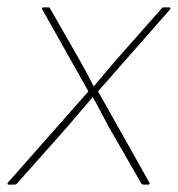

<svg xmlns="http://www.w3.org/2000/svg" viewBox="-30 -499 480 519"><path d="M-7 0Q-9 0 -9.5 -1.5Q-10 -3 -9 -5L209 -252L84 -474Q83 -476 84 -477.5Q85 -479 87 -479H102Q105 -479 106 -475L181 -344Q192 -325 202.5 -305.5Q213 -286 223 -266H224Q241 -286 258 -306.5Q275 -327 292 -346L406 -475Q408 -478 409 -478.5Q410 -479 412 -479H428Q430 -479 430.5 -477.5Q431 -476 430 -474L235 -252L374 -5Q375 -3 374 -1.5Q373 0 371 0H357Q354 0 352 -3L264 -156Q253 -176 242.5 -196.5Q232 -217 221 -236H220Q203 -216 185.5 -195.5Q168 -175 151 -155L16 -3Q13 0 10 0Z"/></svg>

Font: Sofia Sans Semi Condensed Thin
Style: Italic
Weight: 250
Italic angle: -9°
Version: Version 4.100